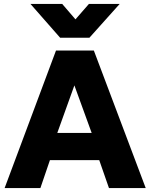

<svg xmlns="http://www.w3.org/2000/svg" viewBox="-20 -957 765 977"><path d="M3.5 0 265 -700H457.5L721.5 0H534.5L485 -142H234L185.5 0ZM271.5 -280.5H446.5L358.5 -522.5ZM286 -765 135 -937H296.5L364 -858.5L432.5 -937H589L435 -765Z"/></svg>

Font: Geologica
Style: Bold
Weight: 700
Designer: Sindre Bremnes, Frode Helland
Foundry: Monokrom Skriftforlag AS
Version: Version 1.010; ttfautohint (v1.8.4.7-5d5b);gftools[0.9.28]